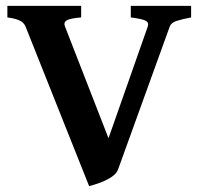

<svg xmlns="http://www.w3.org/2000/svg" viewBox="-20 -614 679 648"><path d="M625 -555.2Q593.8 -549.3 575.4 -543.2Q557.1 -537.1 552.7 -523.9L378.4 -42Q373.5 -28.3 356.9 -17.1Q340.3 -5.9 319.3 2Q298.3 9.8 280.8 14.2L66.4 -523.9Q61.5 -536.6 47.9 -543.9Q34.2 -551.3 4.9 -555.2V-594.2H253.9V-555.2Q216.8 -552.2 205.3 -545.4Q193.8 -538.6 199.2 -524.9L346.2 -147.5L478.5 -523.9Q483.4 -538.1 471.4 -544.2Q459.5 -550.3 421.4 -555.2V-594.2H625Z"/></svg>

Font: Namdhinggo ExtraBold
Style: Regular
Weight: 800
Designer: Victor Gaultney
Foundry: SIL International
Version: Version 3.001